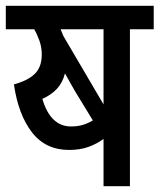

<svg xmlns="http://www.w3.org/2000/svg" viewBox="-20 -642 550 662"><path d="M428 -541V0H337V-163Q314 -146 285 -135.5Q256 -125 218 -125Q137 -125 90 -186Q43 -247 28 -351Q76 -364 100 -387.5Q124 -411 124 -454Q124 -479 116 -501.5Q108 -524 98 -541H0V-622H510V-541ZM337 -541H189Q194 -529 199 -517L337 -282ZM239 -327Q232 -339 223 -355Q214 -371 204 -389Q196 -357 176.5 -336Q157 -315 126 -301Q154 -206 225 -206Q249 -206 267.5 -212Q286 -218 300 -227Z"/></svg>

Font: Noto Sans Condensed Medium
Style: Regular
Weight: 500
Width: 3
Designer: Monotype Design Team
Foundry: Monotype Imaging Inc.
Version: Version 2.013; ttfautohint (v1.8.4.7-5d5b)